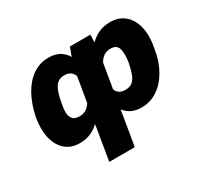

<svg xmlns="http://www.w3.org/2000/svg" viewBox="-150 -776 1286 1202"><g transform="rotate(-30 492.5 -175.0)"><path d="M322.3 203.1 363.8 -46.4Q335.4 -20 300.8 -5.1Q266.1 9.8 223.6 9.8Q160.6 9.8 120.1 -25.4Q79.6 -60.5 64.7 -122.6Q49.8 -184.6 63.5 -265.6L65.4 -275.4Q83 -357.9 117.9 -420.4Q152.8 -482.9 203.6 -517.8Q254.4 -552.7 318.4 -552.7Q365.2 -552.7 396.5 -534.4Q427.7 -516.1 447.3 -483.9L469.7 -545.9H618.2L616.2 -490.7Q645 -520 681.2 -536.4Q717.3 -552.7 761.7 -552.7Q825.2 -552.7 866.7 -517.8Q908.2 -482.9 923.3 -420.7Q938.5 -358.4 922.9 -275.4L920.9 -264.6Q907.7 -183.6 872.3 -121.6Q836.9 -59.6 784.9 -24.9Q732.9 9.8 669.9 9.8Q627.4 9.8 597.7 -5.1Q567.9 -20 548.3 -45.9L506.8 203.1ZM250 -275.4 248 -265.6Q240.2 -230.5 240.7 -201.2Q241.2 -171.9 255.9 -154.3Q270.5 -136.7 304.7 -136.7Q356.9 -136.2 386.7 -185.1L416.5 -362.8Q400.4 -407.7 349.6 -407.2Q304.7 -407.7 282.2 -372.6Q259.8 -337.4 250 -275.4ZM736.3 -265.6 738.3 -275.4Q748 -337.4 737.3 -372.6Q726.6 -407.7 681.6 -407.2Q629.4 -407.7 599.6 -355L569.8 -177.7Q586.4 -136.2 636.7 -136.7Q670.9 -136.7 689.7 -154.3Q708.5 -171.9 718.8 -201.2Q729 -230.5 736.3 -265.6Z"/></g></svg>

Font: Inter Black
Style: Italic
Weight: 900
Italic angle: -9.39999°
Designer: Rasmus Andersson
Foundry: rsms
Version: Version 4.000;git-a52131595